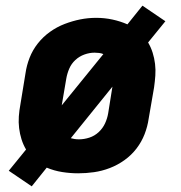

<svg xmlns="http://www.w3.org/2000/svg" viewBox="-20 -604 640 678"><path d="M92 54 11 -1 72 -76Q62 -93 56 -112Q50 -131 47.5 -151.5Q45 -172 46.5 -193Q48 -214 52 -235L70 -345Q74 -373 84.5 -400Q95 -427 113.5 -450.5Q132 -474 156.5 -491.5Q181 -509 208.5 -519.5Q236 -530 263.5 -535.5Q291 -541 320 -541Q349 -541 377 -535Q405 -529 430 -518L483 -584L564 -529L503 -454Q513 -437 519 -418Q525 -399 527.5 -378.5Q530 -358 528.5 -337Q527 -316 524 -295L505 -185Q501 -157 490.5 -130Q480 -103 462 -79.5Q444 -56 419.5 -38.5Q395 -21 367.5 -10.5Q340 0 312 4Q284 8 256 8Q228 8 199.5 3.5Q171 -1 145 -12ZM198 -232 345 -413Q338 -416 330 -417Q322 -418 314 -418Q296 -418 278 -411.5Q260 -405 246 -392Q232 -379 224.5 -361.5Q217 -344 214 -326ZM259 -112Q277 -112 295.5 -118Q314 -124 328.5 -137.5Q343 -151 351 -168.5Q359 -186 362 -204L377 -298L230 -116Q237 -114 244 -113Q251 -112 259 -112Z"/></svg>

Font: Iosevka Curly Heavy Extended
Style: Italic
Weight: 900
Width: 7
Italic angle: -9°
Monospace: yes
Designer: Belleve Invis
Foundry: Belleve Invis
Version: Version 11.1.0; ttfautohint (v1.8.3)